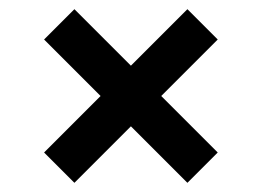

<svg xmlns="http://www.w3.org/2000/svg" viewBox="-20 -521 570 418"><path d="M331 -312 454 -189 388 -123 265 -246 142 -123 76 -189 199 -312 76 -435 142 -501 265 -378 388 -501 454 -435Z"/></svg>

Font: Changa Medium
Style: Regular
Weight: 500
Designer: Eduardo Rodriguez Tunni
Foundry: Eduardo Rodriguez Tunni
Version: Version 2.002; ttfautohint (v1.5) -l 8 -r 50 -G 150 -x 14 -H